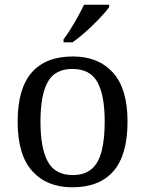

<svg xmlns="http://www.w3.org/2000/svg" viewBox="-20 -786 617 816"><path d="M287 10Q179 10 117 -59Q55 -128 55 -269Q55 -409 114.5 -477.5Q174 -546 290 -546Q398 -546 460 -477.5Q522 -409 522 -269Q522 -128 462.5 -59Q403 10 287 10ZM289 -42Q339 -42 369 -67.5Q399 -93 412 -144Q425 -195 425 -269Q425 -381 394 -437Q363 -493 288 -493Q213 -493 182.5 -437Q152 -381 152 -269Q152 -157 183 -99.5Q214 -42 289 -42ZM250 -619Q265 -638 281 -664Q297 -690 312 -717Q327 -744 337 -766H444V-756Q435 -743 417 -723Q399 -703 376.5 -681Q354 -659 331 -639.5Q308 -620 288 -606H250Z"/></svg>

Font: Noto Serif Malayalam
Style: Regular
Weight: 400
Designer: Indian type Foundry, Jelle Bosma, Monotype Design Team
Foundry: Monotype Imaging Inc.
Version: Version 2.103